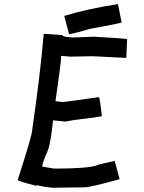

<svg xmlns="http://www.w3.org/2000/svg" viewBox="-20 -925 692 921"><path d="M193.4 -762.7 279.3 -756.8Q279.3 -748 328.1 -745.1L429.7 -749Q572.3 -741.2 589.8 -737.3V-735.4L585.9 -649.4L584 -647.5H582L423.8 -655.3L316.4 -653.3L273.4 -657.2V-655.3Q273.4 -626.5 246.1 -439.5L283.2 -435.5L455.1 -459Q459 -451.7 468.8 -369.1Q468.8 -364.7 337.9 -349.6L293 -341.8L234.4 -347.7Q223.6 -240.2 209 -202.1Q182.6 -143.1 182.6 -126L239.3 -116.2Q399.9 -116.2 444.3 -131.8Q445.3 -134.8 530.3 -153.3L553.7 -65.4Q413.1 -26.4 383.8 -26.4L229.5 -24.4Q190.4 -28.3 159.2 -36.1L151.4 -34.2Q65.4 -56.6 65.4 -61.5V-63.5Q134.8 -277.3 134.8 -303.7Q173.8 -573.2 189.5 -760.7L191.4 -762.7ZM545.9 -905.3 563.5 -817.4Q559.1 -813.5 409.2 -786.1Q352.5 -768.6 311.5 -760.7L288.1 -848.6Q394.5 -881.8 545.9 -905.3Z"/></svg>

Font: ww_drahtTSB
Style: Regular
Weight: 400
Designer: Dr. Wolfgang Wiebecke
Version: Version 1.06 May 21, 2010, initial release